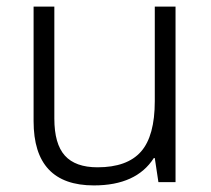

<svg xmlns="http://www.w3.org/2000/svg" viewBox="-20 -553 640 583"><path d="M82 -185V-533H145V-193Q145 -116 177 -80.5Q209 -45 276 -45Q366 -45 408 -92.5Q450 -140 450 -246V-533H513V0H461L450 -73H447Q394 10 265 10Q82 10 82 -185Z"/></svg>

Font: OpenSansMMV
Style: Light
Weight: 300
Foundry: Ascender Corporation
Version: Version 4.001